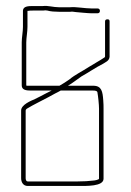

<svg xmlns="http://www.w3.org/2000/svg" viewBox="-20 -624 433 636"><path d="M303 -316C305 -306 308 -277 308 -264V-32C308 -29 294 -26 290 -26C274 -24 257 -23 238 -23H72C66 -23 65 -30 65 -34V-258C65 -260 66 -262 69 -264C92 -278 116 -289 140 -302L162 -314C169 -317 175 -321 181 -324H289C296 -324 303 -323 303 -316ZM122 -604H88C73 -604 57 -603 56 -589V-535C56 -519 52 -499 52 -484V-341C52 -326 67 -324 82 -324H151L133 -315C121 -308 107 -302 96 -296C82 -290 50 -277 50 -258V-34C50 -20 57 -8 72 -8H238C266 -8 323 -6 323 -32V-264C323 -271 323 -281 322 -292C320 -320 317 -340 289 -340H205C221 -349 235 -361 250 -371C272 -383 296 -400 320 -412C329 -418 342 -422 343 -436V-553C343 -558 341 -560 336 -560C331 -560 328 -558 328 -553V-437C328 -435 327 -434 325 -433C312 -424 288 -411 274 -402C253 -388 229 -377 210 -361C199 -353 189 -347 177 -340H68C68 -341 68 -341 67 -341V-483C67 -499 71 -518 71 -535V-588H73C78 -589 83 -589 88 -589H123C128 -590 132 -590 137 -589C147 -586 162 -585 175 -585H213C218 -586 224 -585 231 -584C243 -583 272 -580 283 -580H303C308 -580 311 -583 311 -588C311 -593 308 -596 303 -596H283C261 -596 232 -602 212 -600H175C156 -600 140 -606 122 -604Z"/></svg>

Font: Electronic
Style: UltTh
Weight: 100
Version: Version 1.011